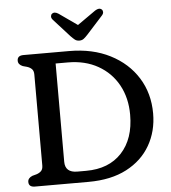

<svg xmlns="http://www.w3.org/2000/svg" viewBox="-60 -964 907 1018"><g transform="rotate(-5 393.5 -455.0)"><path d="M51.5 -27.5Q51.5 -48 76 -58L98 -64Q114 -69 123.5 -78.8Q133 -88.5 133 -108V-592Q133 -611.5 123.5 -621.2Q114 -631 98 -636L76 -642Q51.5 -652 51.5 -672.5Q51.5 -700 84.5 -700H327Q452 -700 545.5 -652.2Q639 -604.5 690.8 -521.5Q742.5 -438.5 742.5 -332Q742.5 -237.5 699.2 -162.2Q656 -87 572.8 -43.5Q489.5 0 369.5 0H84.5Q51.5 0 51.5 -27.5ZM362 -59.5Q483.5 -59.5 552 -133.5Q620.5 -207.5 620.5 -335.5Q620.5 -425 582.8 -493.8Q545 -562.5 476.2 -601.5Q407.5 -640.5 315.5 -640.5H250.5V-117.5Q250.5 -59.5 315.5 -59.5ZM431.5 -778Q420 -765.5 410.5 -758Q401 -750.5 387 -750.5Q372.5 -750.5 363 -758Q353.5 -765.5 341.5 -778L256 -872.5Q247.5 -882 248 -891Q248.5 -900 254 -904.5Q267.5 -916 289 -902L386.5 -833.5L484 -902Q506 -916 519 -904.5Q524.5 -900 525 -891Q525.5 -882 517 -872.5Z"/></g></svg>

Font: Fraunces 9pt S100
Style: Regular
Weight: 400
Version: Version 1.000; ttfautohint (v1.8.3)